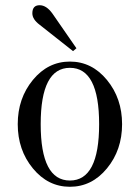

<svg xmlns="http://www.w3.org/2000/svg" viewBox="-20 -704 536 736"><path d="M132 -684Q158 -684 181 -652L273 -519L260 -508L132 -609Q104 -630 104 -653Q104 -684 132 -684ZM248 -12Q360 -12 360 -228Q360 -444 248 -444Q136 -444 136 -228Q136 -12 248 -12ZM248 12Q164 12 106 -58.5Q48 -129 48 -228Q48 -327 106 -397.5Q164 -468 248 -468Q332 -468 390 -397.5Q448 -327 448 -228Q448 -129 390 -58.5Q332 12 248 12Z"/></svg>

Font: Old Standard TT
Style: Regular
Weight: 400
Designer: Alexey Kryukov <alexios@thessalonica.org.ru>
Version: Version 1.0